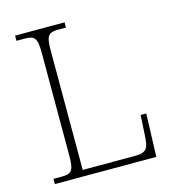

<svg xmlns="http://www.w3.org/2000/svg" viewBox="-107 -803 805 892"><g transform="rotate(-15 295.5 -357.0)"><path d="M47 0H535L542 -207H515L509 -104C506 -51 497 -30 443 -30H189V-606C189 -679 202 -689 251 -689H285V-714H47V-689H84C133 -689 146 -679 146 -605V-109C146 -35 133 -25 84 -25H47Z"/></g></svg>

Font: Noto Serif Myanmar ExtraLight
Style: Regular
Weight: 200
Designer: Ben Mitchell and the Monotype Design Team
Foundry: Monotype Imaging Inc.
Version: Version 2.106